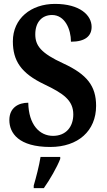

<svg xmlns="http://www.w3.org/2000/svg" viewBox="-20 -744 548 985"><path d="M238 10C380 10 473 -72 473 -201C473 -302 427 -362 306 -418C188 -472 161 -511 161 -568C161 -631 196 -667 247 -667C313 -667 344 -594 344 -530C418 -530 450 -560 450 -606C450 -666 390 -724 262 -724C139 -724 46 -649 46 -532C46 -432 88 -368 208 -311C304 -265 356 -230 356 -157C356 -94 319 -47 252 -47C183 -47 127 -104 125 -217C75 -217 28 -192 28 -128C28 -61 76 10 238 10ZM153 208V221H205C235 179 273 113 289 71V61H188C181 106 165 167 153 208Z"/></svg>

Font: Noto Serif Thai Condensed
Style: Bold
Weight: 700
Width: 3
Designer: Monotype Design Team
Foundry: Monotype Imaging Inc.
Version: Version 2.002